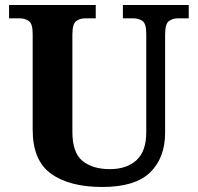

<svg xmlns="http://www.w3.org/2000/svg" viewBox="-20 -734 787 764"><path d="M387 10Q257 10 183.5 -42.5Q110 -95 110 -218V-600Q110 -640 94.5 -650.5Q79 -661 59 -661H16V-714H361V-661H319Q298 -661 283 -650Q268 -639 268 -596V-210Q268 -126 308.5 -93.5Q349 -61 417 -61Q484 -61 523 -96.5Q562 -132 562 -208V-600Q562 -640 547 -650.5Q532 -661 511 -661H469V-714H731V-661H688Q667 -661 652 -650Q637 -639 637 -596V-206Q637 -106 577.5 -48Q518 10 387 10Z"/></svg>

Font: Noto Serif Khojki
Style: Bold
Weight: 700
Version: Version 2.003